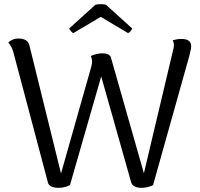

<svg xmlns="http://www.w3.org/2000/svg" viewBox="-20 -891 962 922"><path d="M898 -668Q898 -659 894 -643Q890 -627 889 -622L715 -2Q688 11 660 11Q640 11 627 4.5Q614 -2 610 -15L466 -524L316 -2Q289 11 263 11Q216 11 210 -15L44 -641Q37 -666 20 -687Q39 -706 69 -706Q90 -706 103.5 -698Q117 -690 121 -674L273 -58L419 -573Q422 -585 422 -595Q422 -610 416 -622Q428 -628 444 -631.5Q460 -635 472 -635Q487 -635 497.5 -630.5Q508 -626 512 -617L671 -59L809 -641Q810 -646 812.5 -656Q815 -666 815 -673Q815 -688 809 -697Q830 -704 851 -704Q899 -704 898 -668ZM615 -754Q613 -749 607 -741.5Q601 -734 595 -732L464 -810L332 -732Q327 -734 320.5 -741.5Q314 -749 312 -754L438 -868Q447 -871 463 -871Q480 -871 489 -868Z"/></svg>

Font: Arima Madurai
Style: Regular
Weight: 400
Designer: Joana Correia and Natanael Gama
Foundry: NDISCOVER
Version: Version 1.019